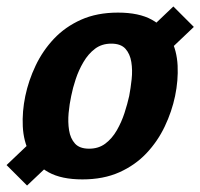

<svg xmlns="http://www.w3.org/2000/svg" viewBox="-41 -547 619 594"><path d="M214 8Q149 8 109.3 -14Q69.7 -36 50.7 -73Q31.7 -110 29.5 -156Q27.3 -202 37.3 -250Q47.3 -298 69.2 -344Q91 -390 125.8 -427Q160.7 -464 209.8 -486Q259 -508 324 -508Q389 -508 428.7 -486Q468.3 -464 487.3 -427Q506.3 -390 508.5 -344Q510.7 -298 500.7 -250Q490.7 -202 468.8 -156Q447 -110 412.2 -73Q377.3 -36 328.2 -14Q279 8 214 8ZM234.7 -87Q264 -87 285 -102.8Q306 -118.7 320.5 -144Q335 -169.3 344.2 -197.5Q353.3 -225.7 358.7 -250Q363.3 -274.3 366.3 -302Q369.3 -329.7 365.3 -355Q361.3 -380.3 347 -396.2Q332.7 -412 303.3 -412Q274 -412 253 -396.2Q232 -380.3 217.2 -355Q202.3 -329.7 193.2 -302Q184 -274.3 179.3 -250Q174 -225.7 171.3 -197.5Q168.7 -169.3 172.7 -144Q176.7 -118.7 191 -102.8Q205.3 -87 234.7 -87ZM389.7 -426.3 495.3 -527 558.7 -463.7 437.3 -348.3ZM150.7 -75.3 42.7 27 -20.7 -36.3 103 -154Z"/></svg>

Font: Epunda Slab Light
Style: Italic
Weight: 300
Italic angle: -12°
Designer: Simon Atzbach
Foundry: typofactur
Version: Version 1.102